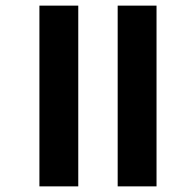

<svg xmlns="http://www.w3.org/2000/svg" viewBox="-20 -662 696 682"><path d="M258 -642V0H120V-642ZM536 -642V0H398V-642Z"/></svg>

Font: Mukta ExtraBold
Style: Regular
Weight: 800
Designer: Girish Dalvi and Yashodeep Gholap
Foundry: Ek Type
Version: Version 2.538;PS 1.002;hotconv 16.6.51;makeotf.lib2.5.65220;